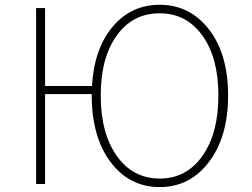

<svg xmlns="http://www.w3.org/2000/svg" viewBox="-20 -759 1040 792"><path d="M880.9 -365.2Q880.9 -520.5 814.9 -612.3Q749 -704.1 638.7 -704.1Q527.3 -704.1 461.4 -612.3Q395.5 -520.5 395.5 -365.2Q395.5 -209 461.9 -115.7Q528.3 -22.5 638.7 -22.5Q749 -22.5 814.9 -115.7Q880.9 -209 880.9 -365.2ZM166 -404.3H359.4Q368.2 -557.6 444.3 -648.4Q520.5 -739.3 638.7 -739.3Q763.7 -739.3 842.3 -637.2Q920.9 -535.2 920.9 -365.2Q920.9 -195.3 842.3 -91.3Q763.7 12.7 638.7 12.7Q513.7 12.7 436 -90.8Q358.4 -194.3 358.4 -365.2V-371.1H166V0H128.9V-725.6H166Z"/></svg>

Font: GenEi Gothic M ExtraLight
Style: Regular
Weight: 200
Designer: o_tamon (Modified); [Source Han Sans]
Ryoko NISHIZUKA  (kana & ideographs); Paul D. Hunt (Latin, Greek & Cyrillic); Wenl
Version: Version 1.1a;Original Version 1.004